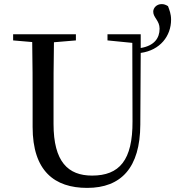

<svg xmlns="http://www.w3.org/2000/svg" viewBox="-20 -899 854 936"><path d="M241 -295V-394C241 -495 241 -595 243 -693L350 -702V-732H44V-702L137 -694C139 -594 139 -493 139 -394V-280C139 -65 246 17 405 17C571 17 663 -82 664 -291L666 -641C761 -654 814 -724 814 -803C814 -831 806 -850 799 -869C788 -876 779 -879 768 -879C744 -879 727 -861 727 -842C727 -813 758 -799 758 -759C758 -713 732 -676 666 -665V-732H504V-702L625 -690L626 -308C627 -118 562 -43 429 -43C312 -43 241 -110 241 -295Z"/></svg>

Font: Noto Serif KR Medium
Style: Regular
Weight: 500
Designer: Ryoko NISHIZUKA 西塚涼子 (kana & ideographs); Frank Grießhammer (Latin, Greek & Cyrillic); Wenlong ZHANG 张文龙 (bopomofo); San
Foundry: Adobe
Version: Version 2.001;hotconv 1.1.0;makeotfexe 2.6.0